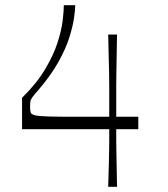

<svg xmlns="http://www.w3.org/2000/svg" viewBox="-20 -720 646 740"><path d="M397 0Q399 -55 399.5 -86.5Q400 -118 400.5 -138Q401 -158 401 -176Q401 -194 401 -222H65V-343Q121 -398 153.5 -452.5Q186 -507 201.5 -555Q217 -603 221.5 -640.5Q226 -678 226 -700H270Q270 -684 265.5 -652Q261 -620 247.5 -576.5Q234 -533 205 -481Q176 -429 127 -372Q111 -354 104.5 -345Q98 -336 97 -328Q96 -320 96 -305Q96 -293 98.5 -286Q101 -279 117 -275Q132 -272 168.5 -271Q205 -270 272 -270Q297 -270 327.5 -270Q358 -270 401 -270Q401 -312 401 -339.5Q401 -367 401 -390.5Q401 -414 400.5 -439Q400 -464 399 -499Q398 -534 397 -587H431Q430 -534 429.5 -498.5Q429 -463 428.5 -438Q428 -413 428 -390Q428 -367 428 -339.5Q428 -312 428 -270H513V-222H428Q428 -194 428 -176Q428 -158 428.5 -137.5Q429 -117 429.5 -85.5Q430 -54 431 0Z"/></svg>

Font: Ojuju Light
Style: Regular
Weight: 300
Designer: Chisaokwu Joboson, Mirko Velimirovic
Foundry: Udi Foundry
Version: Version 1.000